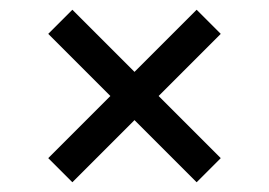

<svg xmlns="http://www.w3.org/2000/svg" viewBox="-20 -422 552 394"><path d="M79 -97.5 383.5 -402 433 -352.5 128.5 -48ZM79 -352.5 128.5 -402 433 -97.5 383.5 -48Z"/></svg>

Font: Newsreader 16pt 16pt
Style: Bold
Weight: 700
Version: Version 1.003